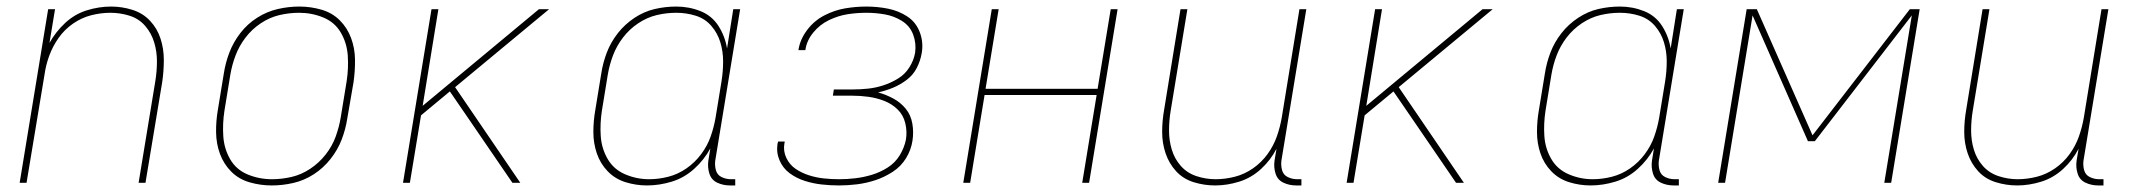

<svg xmlns="http://www.w3.org/2000/svg" viewBox="-20 -558 6520 586"><path d="M40 0H61L116 -331Q120 -360 130.5 -388.5Q141 -417 159 -442.5Q177 -468 203 -486Q229 -504 258.5 -511.5Q288 -519 317 -519Q347 -519 375.5 -510Q404 -501 423 -479Q442 -457 450.5 -429Q459 -401 459 -371Q459 -341 454 -310L403 0H424L475 -307Q480 -341 480 -375Q480 -409 470 -440Q460 -471 438 -494.5Q416 -518 384 -528Q352 -538 319 -538Q282 -538 245 -526.5Q208 -515 179 -488Q150 -461 131 -427L148 -530H127Z M809 8H810Q842 8 875 0.5Q908 -7 937.5 -26Q967 -45 989 -73Q1011 -101 1023 -132.5Q1035 -164 1040 -197L1059 -307Q1064 -342 1063.5 -376.5Q1063 -411 1051.5 -442Q1040 -473 1017 -496Q994 -519 961 -528.5Q928 -538 894 -538H893Q861 -538 828 -530.5Q795 -523 765 -504Q735 -485 713.5 -457Q692 -429 680 -397.5Q668 -366 663 -333L645 -223Q639 -189 639.5 -154Q640 -119 651.5 -88Q663 -57 686 -34Q709 -11 742 -1.5Q775 8 809 8ZM810 -11Q771 -11 736 -25.5Q701 -40 682.5 -72Q664 -104 661.5 -142.5Q659 -181 665 -220L683 -330Q688 -360 699 -389Q710 -418 729.5 -443.5Q749 -469 776 -487Q803 -505 833 -512Q863 -519 893 -519Q932 -519 967 -504.5Q1002 -490 1020.5 -458Q1039 -426 1041.5 -387.5Q1044 -349 1038 -310L1020 -200Q1015 -170 1004.5 -141Q994 -112 974 -86.5Q954 -61 927 -43Q900 -25 870 -18Q840 -11 810 -11Z M1210 0H1231L1265 -206L1353 -279L1414 -190L1544 0H1568L1369 -292L1656 -530H1625L1270 -235L1318 -530H1297Z M1955 8Q1992 8 2030 -3.5Q2068 -15 2098.5 -42.5Q2129 -70 2148 -105L2142 -68Q2139 -48 2145 -28.5Q2151 -9 2169 -0.5Q2187 8 2208 8H2224V-11H2211Q2196 -11 2182.5 -17.5Q2169 -24 2165 -38.5Q2161 -53 2163 -68L2239 -530H2218L2199 -410Q2193 -447 2173 -478.5Q2153 -510 2118 -524Q2083 -538 2044 -538Q2011 -538 1978.5 -530.5Q1946 -523 1916.5 -503.5Q1887 -484 1865.5 -456.5Q1844 -429 1832 -397.5Q1820 -366 1815 -333L1797 -223Q1791 -189 1791 -155Q1791 -121 1801.5 -90Q1812 -59 1834.5 -35.5Q1857 -12 1889 -2Q1921 8 1955 8ZM1961 -11Q1923 -11 1888 -26Q1853 -41 1834.5 -73Q1816 -105 1813.5 -143Q1811 -181 1817 -220L1835 -330Q1840 -360 1851 -389Q1862 -418 1881.5 -443.5Q1901 -469 1928 -487Q1955 -505 1984.5 -512Q2014 -519 2044 -519Q2075 -519 2103.5 -510Q2132 -501 2151 -479Q2170 -457 2178.5 -429Q2187 -401 2187 -370.5Q2187 -340 2182 -309L2164 -199Q2159 -170 2149 -141.5Q2139 -113 2120 -87.5Q2101 -62 2075 -44Q2049 -26 2019.5 -18.5Q1990 -11 1961 -11Z M2541 8Q2568 8 2596 4.5Q2624 1 2651.5 -8Q2679 -17 2704.5 -33.5Q2730 -50 2745.5 -75.5Q2761 -101 2765 -129Q2769 -155 2764.5 -181Q2760 -207 2744.5 -226Q2729 -245 2707 -257Q2685 -269 2660 -276Q2683 -281 2705 -290Q2727 -299 2747 -314Q2767 -329 2778 -350.5Q2789 -372 2793 -395Q2799 -428 2787.5 -459Q2776 -490 2749.5 -507.5Q2723 -525 2690.5 -531.5Q2658 -538 2624 -538Q2592 -538 2559.5 -532.5Q2527 -527 2496 -511Q2465 -495 2443.5 -466.5Q2422 -438 2417 -406V-405H2438Q2442 -434 2462 -458.5Q2482 -483 2510 -496.5Q2538 -510 2566.5 -514.5Q2595 -519 2624 -519Q2653 -519 2681 -514Q2709 -509 2733 -494Q2757 -479 2767 -452.5Q2777 -426 2773 -397Q2769 -374 2755.5 -352.5Q2742 -331 2720.5 -318Q2699 -305 2676 -297.5Q2653 -290 2629.5 -287.5Q2606 -285 2583 -285H2525L2522 -266H2580Q2606 -266 2631 -262.5Q2656 -259 2679 -250Q2702 -241 2719.5 -224Q2737 -207 2743 -182Q2749 -157 2745 -132Q2740 -107 2726 -84Q2712 -61 2689 -46.5Q2666 -32 2641 -24.5Q2616 -17 2591 -14Q2566 -11 2541 -11Q2517 -11 2494 -13.5Q2471 -16 2449 -23Q2427 -30 2408.5 -42.5Q2390 -55 2380 -76Q2370 -97 2374 -120Q2375 -123 2375 -126H2355Q2354 -123 2353 -119Q2349 -92 2359.5 -68Q2370 -44 2390.5 -29Q2411 -14 2436 -6Q2461 2 2487.5 5Q2514 8 2541 8Z M2920 0H2941L2985 -268H3327L3283 0H3304L3391 -530H3370L3330 -287H2988L3028 -530H3007Z M3689 8Q3725 8 3762 -3.5Q3799 -15 3828.5 -42Q3858 -69 3876 -104L3870 -68Q3867 -48 3873 -28.5Q3879 -9 3897 -0.5Q3915 8 3936 8H3952V-11H3939Q3924 -11 3910.5 -17.5Q3897 -24 3893 -38.5Q3889 -53 3891 -68L3967 -530H3946L3892 -199Q3887 -170 3877 -141.5Q3867 -113 3848.5 -87.5Q3830 -62 3804 -44Q3778 -26 3748.5 -18.5Q3719 -11 3690 -11Q3660 -11 3631.5 -20.5Q3603 -30 3584 -51.5Q3565 -73 3556.5 -101Q3548 -129 3548 -159.5Q3548 -190 3553 -220L3604 -530H3583L3533 -223Q3527 -189 3527 -155Q3527 -121 3537.5 -90Q3548 -59 3569.5 -35.5Q3591 -12 3623 -2Q3655 8 3689 8Z M4090 0H4111L4145 -206L4233 -279L4294 -190L4424 0H4448L4249 -292L4536 -530H4505L4150 -235L4198 -530H4177Z M4835 8Q4872 8 4910 -3.5Q4948 -15 4978.5 -42.5Q5009 -70 5028 -105L5022 -68Q5019 -48 5025 -28.5Q5031 -9 5049 -0.5Q5067 8 5088 8H5104V-11H5091Q5076 -11 5062.5 -17.5Q5049 -24 5045 -38.5Q5041 -53 5043 -68L5119 -530H5098L5079 -410Q5073 -447 5053 -478.5Q5033 -510 4998 -524Q4963 -538 4924 -538Q4891 -538 4858.5 -530.5Q4826 -523 4796.5 -503.5Q4767 -484 4745.5 -456.5Q4724 -429 4712 -397.5Q4700 -366 4695 -333L4677 -223Q4671 -189 4671 -155Q4671 -121 4681.5 -90Q4692 -59 4714.5 -35.5Q4737 -12 4769 -2Q4801 8 4835 8ZM4841 -11Q4803 -11 4768 -26Q4733 -41 4714.5 -73Q4696 -105 4693.5 -143Q4691 -181 4697 -220L4715 -330Q4720 -360 4731 -389Q4742 -418 4761.5 -443.5Q4781 -469 4808 -487Q4835 -505 4864.5 -512Q4894 -519 4924 -519Q4955 -519 4983.5 -510Q5012 -501 5031 -479Q5050 -457 5058.5 -429Q5067 -401 5067 -370.5Q5067 -340 5062 -309L5044 -199Q5039 -170 5029 -141.5Q5019 -113 5000 -87.5Q4981 -62 4955 -44Q4929 -26 4899.5 -18.5Q4870 -11 4841 -11Z M5224 0H5245L5329 -511L5498 -127H5519L5815 -511L5731 0H5752L5839 -530H5809L5512 -145L5342 -530H5311Z M6137 8Q6173 8 6210 -3.5Q6247 -15 6276.5 -42Q6306 -69 6324 -104L6318 -68Q6315 -48 6321 -28.5Q6327 -9 6345 -0.5Q6363 8 6384 8H6400V-11H6387Q6372 -11 6358.5 -17.5Q6345 -24 6341 -38.5Q6337 -53 6339 -68L6415 -530H6394L6340 -199Q6335 -170 6325 -141.5Q6315 -113 6296.5 -87.5Q6278 -62 6252 -44Q6226 -26 6196.5 -18.5Q6167 -11 6138 -11Q6108 -11 6079.5 -20.5Q6051 -30 6032 -51.5Q6013 -73 6004.5 -101Q5996 -129 5996 -159.5Q5996 -190 6001 -220L6052 -530H6031L5981 -223Q5975 -189 5975 -155Q5975 -121 5985.5 -90Q5996 -59 6017.5 -35.5Q6039 -12 6071 -2Q6103 8 6137 8Z"/></svg>

Font: Iosevka Sparkle Thin
Style: Italic
Weight: 100
Italic angle: -9°
Designer: Belleve Invis
Foundry: Belleve Invis
Version: Version 4.5.0; ttfautohint (v1.8.3)